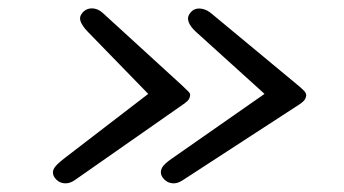

<svg xmlns="http://www.w3.org/2000/svg" viewBox="-20 -523 814 454"><path d="M413.5 -276.5 156 -96.5Q145.5 -89.5 135.2 -89.5Q125 -89.5 117.5 -94.8Q110 -100 106.5 -108Q103 -118 108.8 -126.5Q114.5 -135 132 -148.5L330.5 -301L187 -448.5Q176 -460 171.2 -470.8Q166.5 -481.5 173.5 -491Q179 -498.5 187.2 -501.5Q195.5 -504.5 205.2 -502.2Q215 -500 224.5 -491L410.5 -321Q420.5 -311.5 425.5 -306.5Q430.5 -301.5 429.5 -297Q428.5 -289 423 -284Q417.5 -279 413.5 -276.5ZM688.5 -276.5 411.5 -96.5Q400 -89 389.5 -89.5Q379 -90 371.8 -95.8Q364.5 -101.5 361.5 -109Q358.5 -117.5 363.2 -126.5Q368 -135.5 387 -148.5L605.5 -301L442.5 -448.5Q430 -460 426 -471.2Q422 -482.5 429.5 -492Q435 -499.5 443 -501.8Q451 -504 460.8 -501.5Q470.5 -499 480 -491L685 -321Q693.5 -314 699 -308.2Q704.5 -302.5 704 -297Q703 -289 697.8 -284Q692.5 -279 688.5 -276.5Z"/></svg>

Font: Edu SA Hand
Style: Regular
Weight: 400
Designer: Tina and Corey Anderson, Eben Sorkin, Mirko Velimirovic
Foundry: Google for Education
Version: Version 2.000